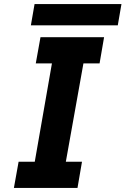

<svg xmlns="http://www.w3.org/2000/svg" viewBox="-20 -919 614 939"><path d="M131 -795 149 -899H574L556 -795ZM48 0 71 -128H150L234 -609H155L178 -737H489L467 -609H388L302 -128H381L359 0Z"/></svg>

Font: Tomorrow SemiBold
Style: Italic
Weight: 600
Italic angle: -10°
Designer: Tony de Marco, Monica Rizzolli
Foundry: Just in Type
Version: Version 2.002